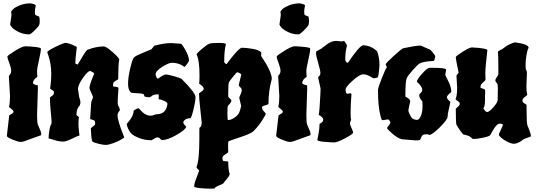

<svg xmlns="http://www.w3.org/2000/svg" viewBox="-20 -812 3215 1150"><path d="M41 -667 49 -722Q49 -727 47 -739V-740Q47 -746 59 -757.5Q71 -769 99.5 -780.5Q128 -792 163 -792Q194 -786 194 -779V-778Q189 -758 189 -742Q189 -726 192 -723Q195 -720 204 -717Q213 -714 215 -712Q218 -699 218 -685.5Q218 -672 215 -663Q212 -654 187.5 -630Q163 -606 155 -606Q123 -606 95 -619Q67 -632 54 -645.5Q41 -659 41 -667ZM207 -285 202 -123Q202 -76 207 -65Q227 -21 227 -12Q227 -3 226 -2Q225 -1 203 6Q132 31 124 34.5Q116 38 102.5 38Q89 38 55 24Q21 10 21 2L35 -119Q35 -122 48 -129Q61 -136 61 -143Q61 -150 47.5 -160Q34 -170 34 -172V-173Q40 -196 40 -237L33 -356Q33 -358 40 -366Q47 -374 47 -389Q47 -404 35.5 -434.5Q24 -465 24 -473Q24 -479 69 -507Q114 -535 132 -535Q225 -531 225 -521Q225 -502 213.5 -452.5Q202 -403 202 -385.5Q202 -368 204 -352Q177 -335 177 -313Q189 -302 205 -302Q207 -302 207 -285Z M544 -370Q544 -377 520 -387Q506 -387 476.5 -345Q447 -303 447 -279L454 -232Q462 -209 462 -196L458 -181Q438 -161 438 -125V-124Q438 -122 446 -116Q454 -110 454 -109Q450 -105 450 -74.5Q450 -44 453 -25Q456 -6 456 -2.5Q456 1 452 1Q448 1 411.5 18.5Q375 36 360 36Q327 36 291 22L271 17Q271 -1 275.5 -29.5Q280 -58 284 -63Q289 -68 289 -81Q289 -94 284 -143.5Q279 -193 279 -228L298 -243Q303 -248 303 -257L302 -266Q300 -268 290 -274Q280 -280 280 -283L282 -296Q287 -328 287 -367Q287 -431 269 -482L263 -499Q263 -507 311.5 -531Q360 -555 373 -555Q386 -555 413 -544Q440 -533 440 -529Q431 -457 431 -432Q441 -426 444 -426Q447 -426 447 -428Q487 -498 502 -513Q555 -534 602 -534Q616 -534 655.5 -499Q695 -464 694 -455Q688 -425 688 -337Q667 -326 660 -318Q657 -307 657 -300.5Q657 -294 660 -294Q690 -291 690 -285Q685 -228 685 -205.5Q685 -183 687 -181Q698 -164 698 -151Q684 -136 684 -120.5Q684 -105 694 -72.5Q704 -40 714 -16Q724 8 724 10.5Q724 13 705.5 24Q687 35 658.5 45.5Q630 56 613.5 56Q597 56 568 48.5Q539 41 534 36Q528 30 525 -26L524 -44L547 -63Q550 -66 550 -73L548 -87Q542 -93 531 -95.5Q520 -98 520 -100L526 -195Q526 -202 531.5 -214Q537 -226 537 -230.5Q537 -235 526.5 -256.5Q516 -278 516 -286Q516 -302 537 -353Z M930 -221 931 -239Q931 -247 927 -247Q901 -247 890 -238Q879 -229 876 -229Q873 -229 859 -231Q845 -233 845 -235L842 -246Q835 -253 801.5 -253.5Q768 -254 763 -259Q747 -274 747 -311Q747 -348 760 -403Q773 -458 782.5 -468Q792 -478 839 -497Q886 -516 887 -517Q899 -533 904 -538Q962 -554 1005 -554Q1059 -550 1064 -550Q1067 -550 1079 -532Q1112 -480 1112 -449Q1112 -444 1099.5 -427.5Q1087 -411 1084 -411L1075 -418Q1047 -436 1009 -436Q991 -436 951.5 -411.5Q912 -387 912 -366Q917 -341 927 -341Q961 -366 973.5 -366Q986 -366 1024.5 -355Q1063 -344 1069 -338Q1151 -256 1151 -230.5Q1151 -205 1138.5 -154.5Q1126 -104 1120 -104H1119Q1096 -104 1082 -89Q1078 -85 1078 -78.5Q1078 -72 1086.5 -63Q1095 -54 1095 -53Q1093 -36 1038.5 -4.5Q984 27 950 27Q946 27 939.5 19Q933 11 923.5 11Q914 11 901 20L888 28Q845 28 810.5 13.5Q776 -1 767 -12Q756 -22 747.5 -41Q739 -60 739 -70L749 -82Q780 -117 780 -147Q780 -150 793 -157Q806 -164 808.5 -164Q811 -164 821 -153Q850 -119 883 -119Q892 -119 902.5 -123.5Q913 -128 921 -128Q944 -128 962 -142Q979 -159 983 -189Q983 -199 963 -208Q943 -217 931 -217Q930 -217 930 -221Z M1347 -258V-235Q1347 -230 1356.5 -222Q1366 -214 1366 -210Q1366 -199 1346 -179Q1342 -175 1342 -134Q1342 -93 1346 -93Q1360 -93 1375 -101.5Q1390 -110 1399 -119L1407 -128Q1412 -133 1418 -152.5Q1424 -172 1424 -179L1413 -226Q1413 -230 1420.5 -245.5Q1428 -261 1428 -271.5Q1428 -282 1419 -289.5Q1410 -297 1410 -303L1425 -364Q1425 -369 1415.5 -374Q1406 -379 1401.5 -379Q1397 -379 1376.5 -353.5Q1356 -328 1351.5 -319.5Q1347 -311 1347 -258ZM1200 -280Q1200 -295 1173 -310Q1175 -327 1175 -361Q1175 -449 1158 -485V-486Q1158 -493 1188.5 -518.5Q1219 -544 1232 -549.5Q1245 -555 1289 -555Q1333 -555 1333 -547V-546Q1323 -513 1323 -439Q1332 -428 1337 -428Q1410 -526 1429 -526Q1454 -526 1492.5 -519.5Q1531 -513 1545 -498Q1545 -484 1544 -477Q1608 -382 1608 -339Q1588 -267 1588 -190Q1588 -186 1568.5 -181Q1549 -176 1549 -170Q1549 -157 1560.5 -145Q1572 -133 1572 -130Q1572 -127 1563 -112Q1535 -63 1498 -26Q1482 -11 1416.5 10.5Q1351 32 1348.5 35Q1346 38 1346 65L1347 99Q1347 102 1320 119Q1312 127 1312 135Q1312 143 1315 148Q1318 153 1320 153Q1347 153 1347 157Q1347 208 1356 231Q1356 240 1327 274L1318 286Q1314 290 1301 295Q1267 308 1267 315Q1267 318 1238.5 318Q1210 318 1176.5 314.5Q1143 311 1143 305Q1143 287 1158 250Q1173 213 1173 210.5Q1173 208 1165 201Q1157 194 1157 190V188Q1174 149 1174 20V-27Q1174 -46 1175 -47Q1188 -52 1188 -79Q1188 -85 1180 -155Q1172 -225 1172 -253Q1172 -254 1186 -263Q1200 -272 1200 -280Z M1654 -667 1662 -722Q1662 -727 1660 -739V-740Q1660 -746 1672 -757.5Q1684 -769 1712.5 -780.5Q1741 -792 1776 -792Q1807 -786 1807 -779V-778Q1802 -758 1802 -742Q1802 -726 1805 -723Q1808 -720 1817 -717Q1826 -714 1828 -712Q1831 -699 1831 -685.5Q1831 -672 1828 -663Q1825 -654 1800.5 -630Q1776 -606 1768 -606Q1736 -606 1708 -619Q1680 -632 1667 -645.5Q1654 -659 1654 -667ZM1820 -285 1815 -123Q1815 -76 1820 -65Q1840 -21 1840 -12Q1840 -3 1839 -2Q1838 -1 1816 6Q1745 31 1737 34.5Q1729 38 1715.5 38Q1702 38 1668 24Q1634 10 1634 2L1648 -119Q1648 -122 1661 -129Q1674 -136 1674 -143Q1674 -150 1660.5 -160Q1647 -170 1647 -172V-173Q1653 -196 1653 -237L1646 -356Q1646 -358 1653 -366Q1660 -374 1660 -389Q1660 -404 1648.5 -434.5Q1637 -465 1637 -473Q1637 -479 1682 -507Q1727 -535 1745 -535Q1838 -531 1838 -521Q1838 -502 1826.5 -452.5Q1815 -403 1815 -385.5Q1815 -368 1817 -352Q1790 -335 1790 -313Q1802 -302 1818 -302Q1820 -302 1820 -285Z M1993 -567 2023 -564Q2032 -564 2041 -567Q2058 -546 2058 -538Q2048 -502 2048 -454Q2051 -436 2064 -436Q2135 -541 2156 -541Q2206 -538 2240 -503Q2253 -463 2253 -422Q2248 -353 2242 -348Q2225 -343 2218 -343H2216Q2180 -367 2157 -367Q2134 -367 2092 -329Q2050 -291 2050 -276Q2051 -250 2061 -250Q2069 -253 2077 -253Q2085 -253 2085 -247Q2080 -179 2080 -140.5Q2080 -102 2083 -95Q2076 -78 2076 -72Q2076 -66 2085.5 -45Q2095 -24 2095 -18Q2095 -9 2047.5 16Q2000 41 1982.5 41Q1965 41 1923 37.5Q1881 34 1881 26Q1881 24 1887.5 -9Q1894 -42 1894 -70L1905 -77Q1916 -84 1916 -96.5Q1916 -109 1889 -124Q1894 -145 1899 -249L1900 -282L1885 -349Q1885 -350 1892 -356.5Q1899 -363 1899 -376Q1899 -389 1886 -434Q1873 -479 1873 -491Q1873 -503 1876 -505Q1879 -507 1888 -511.5Q1897 -516 1903 -520Q1909 -524 1921.5 -533.5Q1934 -543 1943 -550Q1969 -567 1993 -567Z M2297 -410 2290 -426Q2290 -433 2336.5 -475.5Q2383 -518 2395 -523Q2471 -539 2498 -539Q2501 -539 2525 -528Q2549 -517 2554 -515.5Q2559 -514 2573 -496.5Q2587 -479 2587 -475Q2582 -447 2578 -447Q2515 -444 2494 -432Q2484 -427 2454.5 -394.5Q2425 -362 2416.5 -344.5Q2408 -327 2408 -233Q2437 -220 2437 -204Q2426 -157 2426 -150.5Q2426 -144 2434 -127Q2442 -110 2450 -102Q2465 -94 2474.5 -94Q2484 -94 2487 -97Q2511 -121 2511 -179Q2511 -192 2509 -206Q2491 -223 2491 -244Q2491 -247 2500 -255.5Q2509 -264 2509 -274Q2509 -284 2501 -296Q2493 -308 2485 -314.5Q2477 -321 2477 -323Q2477 -336 2508.5 -371Q2540 -406 2553 -406H2567Q2652 -406 2652 -395Q2647 -368 2647 -364Q2647 -360 2665 -326Q2683 -292 2683 -261Q2657 -240 2657 -230.5Q2657 -221 2667 -212Q2677 -203 2677 -202Q2677 -193 2669 -161.5Q2661 -130 2661 -113Q2661 -96 2613 -48Q2567 -4 2552 -4H2551Q2546 -8 2535 -8L2524 -7Q2509 -7 2502 13Q2499 22 2495.5 25.5Q2492 29 2471 29L2386 22Q2361 15 2329.5 -12Q2298 -39 2298 -46Q2298 -47 2308 -59.5Q2318 -72 2318 -78Q2318 -88 2305 -97L2270 -92Q2265 -92 2259 -118Q2244 -174 2244 -272Q2244 -286 2267 -344Q2290 -402 2297 -409Z M3136 -372 3133 -296Q3133 -262 3138 -245V-244Q3138 -242 3123.5 -231Q3109 -220 3109 -209.5Q3109 -199 3121.5 -192.5Q3134 -186 3134 -182V-151Q3134 -78 3139 -61Q3160 -12 3160 3Q3160 6 3150 9Q3116 20 3109 27Q3102 34 3086.5 41.5Q3071 49 3057 49Q3043 49 3019 37Q2995 25 2981.5 12.5Q2968 0 2968 -5Q2968 -10 2980 -35Q2992 -60 2992 -64Q2992 -71 2973 -71H2971Q2954 -71 2927 -22L2918 -5Q2915 4 2876.5 12Q2838 20 2824 20Q2810 20 2809 19Q2796 2 2767 -4L2757 -6Q2753 -6 2738 -27.5Q2723 -49 2714 -65Q2710 -73 2710 -161Q2710 -162 2722 -172Q2734 -182 2734 -190.5Q2734 -199 2721.5 -207Q2709 -215 2709 -218V-220Q2718 -238 2718 -287L2714 -359L2727 -377Q2710 -456 2710 -470Q2710 -476 2751 -502Q2792 -528 2807 -528Q2899 -523 2899 -511Q2887 -409 2887 -374Q2887 -339 2888 -333Q2888 -331 2873.5 -318.5Q2859 -306 2859 -299L2858 -291Q2858 -287 2860 -285L2873 -281Q2886 -277 2886 -268V-264Q2885 -258 2885 -241V-212Q2885 -173 2875 -164Q2887 -141 2898.5 -141Q2910 -141 2935.5 -170Q2961 -199 2961 -214V-226L2962 -279Q2962 -307 2958 -311Q2947 -323 2947 -330.5Q2947 -338 2956 -350.5Q2965 -363 2965 -369V-397Q2965 -482 2962 -499V-500Q2962 -506 2978 -513Q2994 -520 3001 -527.5Q3008 -535 3032 -546.5Q3056 -558 3068 -558Q3146 -547 3146 -526Q3146 -525 3142 -516.5Q3138 -508 3133 -479.5Q3128 -451 3128 -423.5Q3128 -396 3132 -392Q3136 -388 3136 -372Z"/></svg>

Font: Piedra
Style: Regular
Weight: 400
Designer: Angel Koziupa & Ale Paul
Foundry: Angel Koziupa and Alejandro Paul
Version: Version 1.000